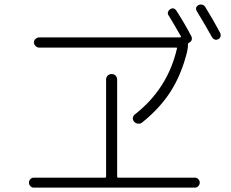

<svg xmlns="http://www.w3.org/2000/svg" viewBox="-20 -857 1040 865"><path d="M963.9 -680.7Q946.3 -671.9 934.6 -690.4Q901.4 -750 867.2 -805.7Q856.4 -823.2 874 -834Q881.8 -837.9 890.6 -835.9Q899.4 -834 904.3 -826.2Q941.4 -766.6 971.7 -709Q975.6 -701.2 973.6 -692.9Q971.7 -684.6 963.9 -680.7ZM587.9 -341.8Q735.4 -457 777.3 -638.7Q779.3 -642.6 773.4 -642.6H156.2Q147.5 -642.6 140.1 -649.9Q132.8 -657.2 132.8 -666Q132.8 -674.8 140.1 -681.6Q147.5 -688.5 156.2 -688.5H793Q793.9 -688.5 794.9 -690.4Q795.9 -692.4 794.9 -693.4Q761.7 -752 739.3 -788.1Q734.4 -794.9 736.8 -802.7Q739.3 -810.5 746.1 -815.4Q763.7 -826.2 775.4 -807.6Q805.7 -761.7 841.8 -694.3Q845.7 -686.5 843.8 -678.2Q841.8 -669.9 834 -666Q833 -665 832 -665Q827.1 -663.1 827.1 -659.2Q827.1 -641.6 822.3 -621.1Q796.9 -520.5 749 -445.3Q701.2 -370.1 621.1 -305.7Q613.3 -298.8 602.1 -299.8Q590.8 -300.8 584 -309.1Q577.1 -317.4 578.6 -326.7Q580.1 -335.9 587.9 -341.8ZM131.8 -11.7Q123 -11.7 116.7 -18.6Q110.4 -25.4 110.4 -34.2Q110.4 -43 116.7 -49.8Q123 -56.6 131.8 -56.6H453.1Q458 -56.6 458 -61.5V-499Q458 -508.8 464.8 -516.1Q471.7 -523.4 482.9 -523.4Q494.1 -523.4 501 -516.1Q507.8 -508.8 507.8 -499V-61.5Q507.8 -56.6 511.7 -56.6H858.4Q867.2 -56.6 873.5 -49.8Q879.9 -43 879.9 -34.2Q879.9 -25.4 873.5 -18.6Q867.2 -11.7 858.4 -11.7Z"/></svg>

Font: Rounded-L Mgen+ 1mn light
Style: Regular
Weight: 200
Designer: [Source Han Sans]
Ryoko NISHIZUKA  (kana & ideographs); Paul D. Hunt (Latin, Greek & Cyrillic); Wenlong ZHANG  (bopomofo
Version: Version 1.059.20150602